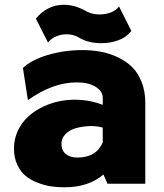

<svg xmlns="http://www.w3.org/2000/svg" viewBox="-20 -778 695 813"><path d="M261.2 -632.8Q237.8 -632.8 216.8 -623.5Q195.8 -614.3 183.1 -598.1L131.8 -699.2Q180.7 -757.8 251 -757.8Q297.9 -757.8 348.1 -729Q371.6 -716.8 400.9 -716.8Q427.2 -716.8 450.4 -725.8Q473.6 -734.9 483.9 -751L536.1 -647Q517.1 -621.1 482.9 -608.2Q448.7 -595.2 409.2 -595.2Q352.5 -595.2 314 -619.1Q291.5 -632.8 261.2 -632.8ZM328.1 -565.9Q370.1 -565.9 407.5 -558.8Q444.8 -551.8 479.7 -535.2Q514.6 -518.6 539.8 -493.7Q564.9 -468.8 580.1 -429.9Q595.2 -391.1 595.2 -342.8V0H435.1L418 -39.1Q355 15.1 252.9 15.1Q224.1 15.1 197 11.2Q169.9 7.3 140.4 -3.9Q110.8 -15.1 89.1 -32.7Q67.4 -50.3 53.2 -80.3Q39.1 -110.4 39.1 -148.9Q39.1 -189 55.4 -224.1Q71.8 -259.3 99.4 -284.4Q127 -309.6 164.6 -327.1Q202.1 -344.7 243.4 -351.6Q284.7 -358.4 329.3 -354.2Q374 -350.1 415 -334V-363.8Q415 -392.1 384.5 -410.6Q354 -429.2 305.2 -429.2Q203.6 -429.2 98.1 -354L77.1 -490.2Q112.8 -524.4 182.4 -545.2Q252 -565.9 328.1 -565.9ZM240.2 -168.9Q240.2 -140.1 259.3 -125.5Q278.3 -110.8 308.1 -110.8Q387.2 -110.8 415 -174.8V-237.8Q386.7 -245.6 355.7 -243.9Q324.7 -242.2 299.1 -234.6Q273.4 -227.1 256.8 -209.7Q240.2 -192.4 240.2 -168.9Z"/></svg>

Font: Stilu Bold
Style: Regular
Weight: 700
Designer: Genilson Lima Santos
Foundry: Genilson Lima Santos
Version: Version 1.200;PS 001.200;hotconv 1.0.88;makeotf.lib2.5.64775